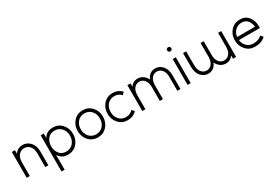

<svg xmlns="http://www.w3.org/2000/svg" viewBox="63 -1863 4621 3216"><g transform="rotate(-30 2373.5 -255.0)"><path d="M494 0V-268Q494 -323 479 -367.5Q464 -412 434 -445Q373 -512 285 -512Q198 -512 145 -446Q143 -443 140 -439.5Q137 -436 135 -432V-500H75V0H135V-268Q135 -351 178 -402Q220 -452 285 -452Q350 -452 392 -402Q434 -353 434 -268V0Z M693 -500V-415Q697 -421 701 -427Q705 -433 709 -438Q768 -512 871 -512Q978 -512 1047 -436Q1116 -360 1116 -250Q1116 -141 1047 -64Q978 12 871 12Q768 12 709 -62Q705 -67 701 -73Q697 -79 693 -85V200H633V-500ZM871 -48Q954 -48 1005 -106Q1056 -165 1056 -250Q1056 -336 1005 -394Q954 -452 871 -452Q789 -452 741 -394Q693 -336 693 -250Q693 -165 741 -106Q789 -48 871 -48Z M1450 -512Q1343 -512 1274 -436Q1205 -360 1205 -250Q1205 -141 1274 -64Q1343 12 1450 12Q1556 12 1625 -64Q1694 -141 1694 -250Q1694 -360 1625 -436Q1556 -512 1450 -512ZM1450 -452Q1532 -452 1583 -394Q1634 -336 1634 -250Q1634 -207 1621.5 -171Q1609 -135 1583 -106Q1532 -48 1450 -48Q1367 -48 1316 -106Q1265 -165 1265 -250Q1265 -293 1278 -329Q1291 -365 1316 -394Q1367 -452 1450 -452Z M2028 -512Q1921 -512 1852 -436Q1783 -360 1783 -250Q1783 -141 1852 -64Q1921 12 2028 12Q2133 12 2202 -63L2161 -107Q2108 -48 2028 -48Q1945 -48 1894 -106Q1843 -165 1843 -250Q1843 -336 1894 -394Q1945 -452 2028 -452Q2108 -452 2161 -393L2202 -437Q2133 -512 2028 -512Z M3049 0V-268Q3049 -324 3035 -368Q3021 -412 2992 -445Q2934 -512 2849 -512Q2765 -512 2716 -446Q2707 -434 2699.5 -420.5Q2692 -407 2687 -391Q2680 -406 2672 -419.5Q2664 -433 2653 -445Q2595 -512 2510 -512Q2427 -512 2378 -446Q2377 -444 2375 -441.5Q2373 -439 2371 -437V-500H2311V0H2371V-268Q2371 -354 2410 -403Q2449 -452 2510 -452Q2572 -452 2611 -403Q2650 -354 2650 -268V0H2710V-268Q2710 -354 2749 -403Q2788 -452 2849 -452Q2911 -452 2950 -403Q2989 -354 2989 -268V0Z M3258 -670Q3258 -688 3247 -699Q3236 -710 3218 -710Q3201 -710 3190 -699Q3178 -687 3178 -670Q3178 -654 3190 -642Q3202 -630 3218 -630Q3235 -630 3247 -642Q3258 -653 3258 -670ZM3187 0H3247V-500H3187Z M3387 -500V-232Q3387 -177 3401.5 -132.5Q3416 -88 3444 -55Q3473 -22 3508 -5Q3543 12 3586 12Q3671 12 3720 -54Q3729 -66 3736.5 -79.5Q3744 -93 3749 -109Q3756 -94 3764.5 -80.5Q3773 -67 3783 -55Q3841 12 3926 12Q4009 12 4058 -54Q4060 -56 4062 -58.5Q4064 -61 4065 -63V0H4125V-500H4065V-232Q4065 -147 4026 -97Q3987 -48 3926 -48Q3864 -48 3825 -97Q3786 -147 3786 -232V-500H3726V-232Q3726 -147 3687 -97Q3648 -48 3586 -48Q3525 -48 3486 -97Q3447 -147 3447 -232V-500Z M4713 -220V-250Q4713 -363 4653 -438Q4594 -512 4489 -512Q4382 -512 4313 -436Q4244 -360 4244 -250Q4244 -141 4313 -64Q4382 12 4489 12Q4618 12 4693 -63L4652 -107Q4593 -48 4489 -48Q4416 -48 4365 -97Q4340 -121 4325.5 -152Q4311 -183 4306 -220ZM4489 -452Q4561 -452 4603 -404Q4644 -357 4652 -280H4306Q4315 -354 4365 -403Q4416 -452 4489 -452Z"/></g></svg>

Font: Unageo
Style: Light
Weight: 300
Designer: Richard Sepsi
Foundry: Richard Sepsi
Version: Version 2.000